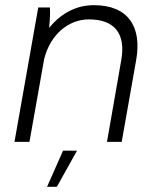

<svg xmlns="http://www.w3.org/2000/svg" viewBox="-20 -549 610 743"><path d="M36 0H94L151 -321C174 -413 243 -474 324 -474C423 -474 468 -419 449 -315L394 0H451L507 -317C530 -448 474 -529 343 -529C279 -529 219 -501 170 -441C173 -472 175 -500 173 -520H128ZM162 174H200L278 34H224Z"/></svg>

Font: Fixel Text 20240404 Light
Style: Italic
Weight: 300
Width: 4
Italic angle: -10°
Designer: AlfaBravo + MacPaw
Foundry: Kyrylo Tkachov, Marchela Mozhyna, Serhii Makarenko, Maria Weinstein, Zakhar Kryvoshyya
Version: Version 1.211;Glyphs 3.2 (3225)